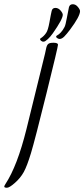

<svg xmlns="http://www.w3.org/2000/svg" viewBox="-29 -780 400 913"><path d="M240.7 -610.4Q262.2 -621.6 277.8 -651.4Q282.7 -660.2 289.1 -695.8Q295.4 -731.4 298.8 -745.4Q302.2 -759.3 316.2 -759.8Q330.1 -760.3 340.8 -747.6Q351.6 -734.9 351.6 -727.1Q351.6 -702.6 304.2 -639.2Q288.1 -617.7 276.4 -606Q256.3 -586.4 240.2 -601.1Q235.4 -606 240.7 -610.4ZM190.4 -623.5Q199.2 -635.3 206.3 -675Q213.4 -714.8 216.8 -728.5Q220.2 -742.2 234.1 -742.4Q248 -742.7 258.8 -730.2Q269.5 -717.8 269.5 -709.5Q269.5 -689 222.2 -621.6Q209.5 -604 198.7 -594.2Q186 -582.5 179 -581.8Q171.9 -581.1 166.5 -585.9Q157.7 -593.8 164.1 -597.7Q180.2 -607.9 190.4 -623.5ZM185.1 -524.9Q187 -532.2 190.2 -548.8Q193.4 -565.4 200.7 -571.3Q208 -577.1 227.3 -576.7Q246.6 -576.2 246.8 -567.4Q247.1 -558.6 192.1 -336.4Q137.2 -114.3 118.4 -52.2Q99.6 9.8 84 38.1Q68.4 66.4 41.7 89.8Q15.1 113.3 3.4 112.8Q-8.3 112.3 -8.8 107.9Q-8.8 103.5 -2.9 94.7Q53.2 9.3 96.7 -165.5Z"/></svg>

Font: Kristi
Style: Regular
Weight: 400
Italic angle: -15°
Version: Version 1.004